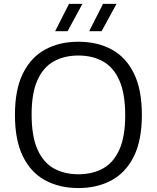

<svg xmlns="http://www.w3.org/2000/svg" viewBox="-20 -966 814 996"><path d="M386.5 9.5Q288 9.5 214 -30.8Q140 -71 98.8 -154.8Q57.5 -238.5 57.5 -370Q57.5 -501.5 99 -585.2Q140.5 -669 214.5 -709.2Q288.5 -749.5 386.5 -749.5Q485.5 -749.5 559.5 -709.2Q633.5 -669 674.8 -585Q716 -501 716 -370Q716 -239 674.5 -155Q633 -71 558.8 -30.8Q484.5 9.5 386.5 9.5ZM386.5 -62Q460 -62 514.5 -92.2Q569 -122.5 599.2 -189.8Q629.5 -257 629.5 -367.5Q629.5 -480.5 599.2 -548.8Q569 -617 514.2 -647.5Q459.5 -678 386.5 -678Q314 -678 259.2 -647.8Q204.5 -617.5 174.2 -550.2Q144 -483 144 -372.5Q144 -259.5 174.2 -191.2Q204.5 -123 259 -92.5Q313.5 -62 386.5 -62ZM442.5 -804 514.5 -946H584.5L507 -804ZM266 -804 338 -946H407.5L330.5 -804Z"/></svg>

Font: Encode Sans SC SemiExpanded
Style: Regular
Weight: 400
Width: 6
Designer: Multiple Designers
Foundry: Impallari Type
Version: Version 3.002